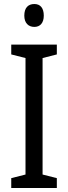

<svg xmlns="http://www.w3.org/2000/svg" viewBox="-20 -936 340 956"><path d="M151 -916C120 -916 101 -897 101 -858C101 -822 121 -802 151 -802C180 -802 198 -822 198 -858C198 -896 181 -916 151 -916ZM263 0V-49L192 -67V-647L263 -665V-714H36V-665L107 -647V-67L36 -49V0Z"/></svg>

Font: Noto Sans Lao Looped Condensed
Style: Regular
Weight: 400
Width: 3
Designer: Mark Frömberg, Ben Mitchell
Foundry: The Fontpad Ltd
Version: Version 1.003